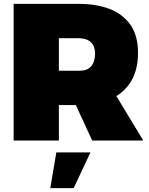

<svg xmlns="http://www.w3.org/2000/svg" viewBox="-20 -721 765 985"><path d="M715 0H453L369 -182H282V0H50V-701H389Q473 -701 541.2 -675.5Q609.5 -650 650 -592.5Q688 -537 688 -450Q688 -297 577 -228ZM358 244H238L269 61H444ZM389 -358Q464 -358 468 -443Q468 -521 389 -525H282V-358Z"/></svg>

Font: Argentum Novus Black
Style: Regular
Weight: 900
Designer: Julieta Ulanovsky (font) & Cristiano Sobral (main changes)
Foundry: Julieta Ulanovsky (font) & Cristiano Sobral (main changes)
Version: Version 3.00;November 27, 2020;FontCreator 13.0.0.2655 64-bi